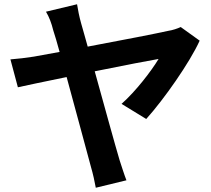

<svg xmlns="http://www.w3.org/2000/svg" viewBox="-20 -825 989 902"><path d="M29 -546 64 -415C100 -423 190 -442 293 -463C338 -299 390 -104 407 -42C417 -8 425 29 430 57L574 22C564 -3 549 -51 542 -72C522 -139 471 -324 425 -490C563 -518 694 -543 725 -548C692 -493 618 -396 551 -337L667 -266C750 -358 872 -532 918 -634L829 -698C814 -691 791 -683 770 -680C722 -669 547 -635 392 -606C380 -648 370 -686 361 -716C352 -748 346 -780 342 -805L196 -770C211 -745 222 -716 230 -683C238 -660 248 -624 260 -581C201 -570 156 -562 139 -559C100 -553 67 -549 29 -546Z"/></svg>

Font: GenEiGothic-pro-Regular
Style: Bold
Weight: 700
Designer: Ryoko NISHIZUKA (kana & ideographs); Paul D. Hunt (Latin, Greek & Cyrillic); Wenlong ZHANG (bopomofo); Sandoll Communica
Foundry: Adobe Systems Incorporated; o_tamon
Version: Version 1.000.140830